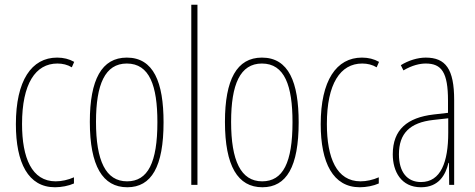

<svg xmlns="http://www.w3.org/2000/svg" viewBox="-20 -780 2005 810"><path d="M212 10C239 10 270 4 292 -6V-32C267 -21 240 -15 215 -15C114 -15 73 -114 73 -257C73 -427 130 -512 222 -512C244 -512 265 -507 283 -496L293 -519C272 -531 248 -537 221 -537C113 -537 47 -440 47 -256C47 -93 99 10 212 10Z M670 -264C670 -433 628 -537 515 -537C409 -537 359 -444 359 -266C359 -80 413 10 517 10C619 10 670 -77 670 -264ZM385 -266C385 -424 423 -512 515 -512C611 -512 644 -418 644 -265C644 -94 604 -15 516 -15C426 -15 385 -102 385 -266Z M813 0V-760H787V0Z M1240 -264C1240 -433 1198 -537 1085 -537C979 -537 929 -444 929 -266C929 -80 983 10 1087 10C1189 10 1240 -77 1240 -264ZM955 -266C955 -424 993 -512 1085 -512C1181 -512 1214 -418 1214 -265C1214 -94 1174 -15 1086 -15C996 -15 955 -102 955 -266Z M1498 10C1525 10 1556 4 1578 -6V-32C1553 -21 1526 -15 1501 -15C1400 -15 1359 -114 1359 -257C1359 -427 1416 -512 1508 -512C1530 -512 1551 -507 1569 -496L1579 -519C1558 -531 1534 -537 1507 -537C1399 -537 1333 -440 1333 -256C1333 -93 1385 10 1498 10Z M1776 -537C1742 -537 1703 -525 1671 -505L1682 -483C1719 -505 1752 -512 1776 -512C1843 -512 1870 -475 1870 -355V-304L1809 -297C1699 -284 1637 -234 1637 -129C1637 -57 1672 10 1756 10C1832 10 1860 -43 1872 -93H1874L1875 0H1896V-358C1896 -489 1860 -537 1776 -537ZM1808 -274 1871 -281V-220C1871 -97 1840 -12 1756 -12C1698 -12 1663 -54 1663 -129C1663 -217 1709 -263 1808 -274Z"/></svg>

Font: Noto Sans Armenian ExtraCondensed Thin
Style: Regular
Weight: 100
Width: 2
Designer: Monotype Design Team
Foundry: Monotype Imaging Inc.
Version: Version 2.008